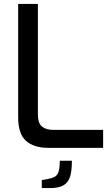

<svg xmlns="http://www.w3.org/2000/svg" viewBox="-20 -757 573 983"><path d="M73 -156V-737H174V-171Q174 -126 195 -109Q216 -92 253 -92H508V0H229Q153 0 113 -36Q73 -72 73 -156ZM194 165 223 160Q248 155 261 147.5Q274 140 280 121.5Q286 103 286 66H348Q348 119 338.5 148.5Q329 178 304.5 192Q280 206 236 206H194Z"/></svg>

Font: Exo Medium
Style: Regular
Weight: 500
Designer: Natanael Gama
Foundry: Natanael Gama
Version: Version 1.500; ttfautohint (v1.6)